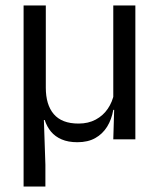

<svg xmlns="http://www.w3.org/2000/svg" viewBox="-20 -508 580 700"><path d="M473.5 -488V0H393L396.5 -117L393 -122V-488ZM147 -188Q147 -157.5 154.2 -133.2Q161.5 -109 176 -92Q190.5 -75 213 -66.2Q235.5 -57.5 266.5 -57.5Q302 -57.5 329 -72Q356 -86.5 373 -111.5Q390 -136.5 396 -167.5L410.5 -107.5H393Q387 -72.5 370.5 -46Q354 -19.5 327.2 -4.5Q300.5 10.5 262 10.5Q228.5 10.5 204.8 0.2Q181 -10 166 -28Q151 -46 143 -70.5H140L145.5 92.5V172H66V-488H147Z"/></svg>

Font: Anek Bangla
Style: Regular
Weight: 400
Designer: Sulekha Rajkumar (Bangla), Yesha Goshar (Latin)
Foundry: Ek Type
Version: Version 1.003